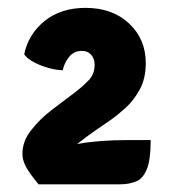

<svg xmlns="http://www.w3.org/2000/svg" viewBox="-20 -781 452 488"><path d="M41.5 -643Q52 -694 93.2 -727.5Q134.5 -761 197.5 -761Q266 -761 308.2 -721.2Q350.5 -681.5 350.5 -620.5Q350.5 -581 334.8 -552.8Q319 -524.5 298.5 -506.2Q278 -488 264 -478L225.5 -451.5Q199.5 -433.5 180 -418Q160.5 -402.5 160.5 -389.5V-312.5H78Q54 -341.5 45.5 -358Q37 -374.5 37 -390Q37 -422 59.2 -450.2Q81.5 -478.5 109.5 -500L173.5 -548.5Q191 -562 205.8 -577.5Q220.5 -593 220.5 -616.5Q220.5 -632.5 211 -642.5Q201.5 -652.5 185.5 -651.5Q167.5 -651 155.5 -636.2Q143.5 -621.5 139.5 -602.5Q124.5 -602.5 104.2 -608Q84 -613.5 66.5 -622.8Q49 -632 41.5 -643ZM363 -425Q363 -375 353.2 -351Q343.5 -327 325.8 -319.8Q308 -312.5 284.5 -312.5H98.5L85 -386.5Q127 -406 179.5 -415.5Q232 -425 307 -425Z"/></svg>

Font: Signika
Style: Bold
Weight: 700
Designer: Anna Giedry
Foundry: Anna Giedry
Version: Version 2.001